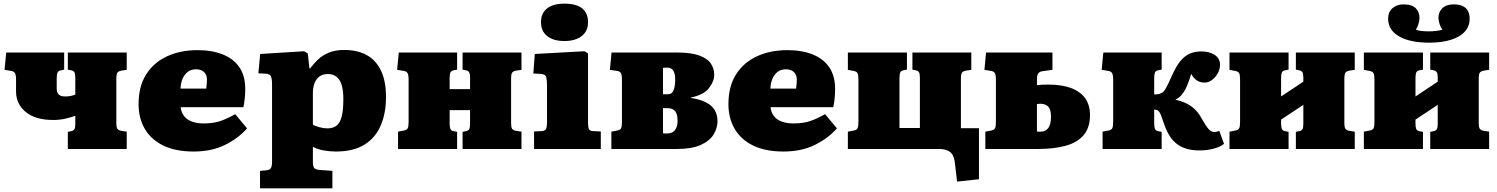

<svg xmlns="http://www.w3.org/2000/svg" viewBox="-20 -817 8212 1053"><path d="M352 0V-94L368 -97Q384 -100 388.5 -109Q393 -118 393 -139V-182Q365 -172 335.5 -165.5Q306 -159 271 -159Q174 -159 121 -203Q68 -247 68 -315V-380Q68 -406 62 -416Q56 -426 42 -428L5 -434L14 -529H332V-435L309 -430Q300 -428 295.5 -418.5Q291 -409 291 -388V-333Q291 -309 302 -298.5Q313 -288 338 -288Q352 -288 366 -290.5Q380 -293 393 -298V-390Q393 -411 388.5 -420Q384 -429 368 -432L352 -435V-529H675V-434L648 -430Q629 -427 623.5 -418Q618 -409 618 -389V-140Q618 -120 623.5 -111Q629 -102 648 -99L675 -95V0Z M1042 14Q942 14 875 -19Q808 -52 774 -110.5Q740 -169 740 -246Q740 -344 782 -409.5Q824 -475 897 -508.5Q970 -542 1063 -542Q1144 -542 1203 -518Q1262 -494 1293.5 -447Q1325 -400 1325 -330Q1325 -305 1322.5 -278.5Q1320 -252 1315 -229H971Q974 -199 990.5 -179Q1007 -159 1034.5 -149.5Q1062 -140 1097 -140Q1152 -140 1191 -154Q1230 -168 1270 -191L1335 -113Q1288 -59 1214.5 -22.5Q1141 14 1042 14ZM970 -331H1111Q1113 -347 1114 -359Q1115 -371 1115 -381Q1115 -406 1099.5 -421.5Q1084 -437 1055 -437Q1027 -437 1008.5 -422Q990 -407 980.5 -383Q971 -359 970 -331Z M1406 216V120L1442 117Q1459 115 1465.5 105Q1472 95 1472 67V-354Q1472 -384 1466 -398Q1460 -412 1435 -413L1397 -415L1407 -521L1648 -536L1668 -524L1677 -442H1681Q1700 -468 1724.5 -491Q1749 -514 1784 -528.5Q1819 -543 1868 -543Q1941 -543 1992 -514.5Q2043 -486 2070 -428.5Q2097 -371 2097 -285Q2097 -196 2068 -128.5Q2039 -61 1978.5 -23.5Q1918 14 1822 14Q1788 14 1755 8Q1722 2 1696 -12V69Q1696 94 1702.5 103.5Q1709 113 1733 115L1803 120V216ZM1775 -113Q1807 -113 1826 -128Q1845 -143 1854 -178Q1863 -213 1863 -274Q1863 -322 1853.5 -352Q1844 -382 1825 -396.5Q1806 -411 1778 -411Q1750 -411 1732 -397.5Q1714 -384 1705 -361Q1696 -338 1696 -308V-133Q1709 -126 1731.5 -119.5Q1754 -113 1775 -113Z M2163 0V-95L2195 -101Q2211 -104 2216 -113.5Q2221 -123 2221 -149V-380Q2221 -406 2215 -416Q2209 -426 2195 -428L2158 -434L2167 -529H2487V-435L2470 -432Q2454 -429 2450 -419Q2446 -409 2446 -388V-328H2558V-390Q2558 -411 2553.5 -420Q2549 -429 2533 -432L2517 -435V-529H2840V-434L2813 -430Q2794 -427 2788.5 -418Q2783 -409 2783 -389V-140Q2783 -120 2788.5 -111Q2794 -102 2813 -99L2840 -95V0H2517V-94L2533 -97Q2549 -100 2553.5 -109Q2558 -118 2558 -139V-213H2446V-141Q2446 -120 2450 -110Q2454 -100 2470 -97L2487 -94V0Z M2909 0V-96L2951 -98Q2969 -99 2974.5 -109.5Q2980 -120 2980 -147V-350Q2980 -378 2975.5 -394.5Q2971 -411 2942 -412L2905 -414L2913 -521L3186 -536L3205 -524V-146Q3205 -120 3209.5 -109.5Q3214 -99 3233 -98L3275 -96V0ZM3076 -592Q3015 -592 2981 -619Q2947 -646 2947 -696Q2947 -744 2980 -770.5Q3013 -797 3076 -797Q3141 -797 3173 -771Q3205 -745 3205 -695Q3205 -646 3170 -619Q3135 -592 3076 -592Z M3333 0V-95L3365 -101Q3381 -104 3386 -113.5Q3391 -123 3391 -149V-380Q3391 -406 3385 -416Q3379 -426 3365 -428L3325 -434L3334 -529H3692Q3771 -529 3815.5 -512.5Q3860 -496 3878.5 -468.5Q3897 -441 3897 -407Q3897 -371 3868.5 -334Q3840 -297 3769 -282V-280Q3820 -272 3852 -255.5Q3884 -239 3899.5 -213.5Q3915 -188 3915 -152Q3915 -115 3894 -80Q3873 -45 3824 -22.5Q3775 0 3692 0ZM3638 -85Q3657 -85 3669.5 -92.5Q3682 -100 3689 -116Q3696 -132 3696 -155Q3696 -191 3682.5 -207.5Q3669 -224 3639 -224H3616V-86Q3621 -85 3627 -85Q3633 -85 3638 -85ZM3616 -300H3643Q3666 -300 3674.5 -322.5Q3683 -345 3683 -381Q3683 -413 3672.5 -429.5Q3662 -446 3641 -446Q3636 -446 3629 -446Q3622 -446 3616 -445Z M4277 14Q4177 14 4110 -19Q4043 -52 4009 -110.5Q3975 -169 3975 -246Q3975 -344 4017 -409.5Q4059 -475 4132 -508.5Q4205 -542 4298 -542Q4379 -542 4438 -518Q4497 -494 4528.5 -447Q4560 -400 4560 -330Q4560 -305 4557.5 -278.5Q4555 -252 4550 -229H4206Q4209 -199 4225.5 -179Q4242 -159 4269.5 -149.5Q4297 -140 4332 -140Q4387 -140 4426 -154Q4465 -168 4505 -191L4570 -113Q4523 -59 4449.5 -22.5Q4376 14 4277 14ZM4205 -331H4346Q4348 -347 4349 -359Q4350 -371 4350 -381Q4350 -406 4334.5 -421.5Q4319 -437 4290 -437Q4262 -437 4243.5 -422Q4225 -407 4215.5 -383Q4206 -359 4205 -331Z M5229 179 5217 77Q5214 50 5204.5 33Q5195 16 5176 8Q5157 0 5126 0H4630V-95L4662 -101Q4678 -104 4683 -113.5Q4688 -123 4688 -149V-380Q4688 -406 4683 -415.5Q4678 -425 4662 -428L4630 -434V-529H4954V-435L4937 -432Q4921 -429 4917 -419Q4913 -409 4913 -388V-115H5025V-390Q5025 -411 5020.5 -420Q5016 -429 5000 -432L4984 -435V-529H5307V-434L5280 -430Q5261 -427 5255.5 -418Q5250 -409 5250 -389V-114H5349V166Z M5384 0V-95L5416 -101Q5432 -104 5437 -113.5Q5442 -123 5442 -149V-380Q5442 -406 5436 -416Q5430 -426 5416 -428L5379 -434L5388 -529H5752V-434L5701 -427Q5682 -425 5674.5 -415Q5667 -405 5667 -384V-350Q5681 -352 5696 -352.5Q5711 -353 5731 -353Q5804 -353 5854.5 -334Q5905 -315 5931.5 -278Q5958 -241 5958 -186Q5958 -118 5924 -77Q5890 -36 5826 -18Q5762 0 5672 0ZM5688 -95Q5714 -95 5729 -114.5Q5744 -134 5744 -177Q5744 -218 5728 -233Q5712 -248 5686 -248Q5682 -248 5677 -247.5Q5672 -247 5667 -246V-96Q5671 -95 5676 -95Q5681 -95 5688 -95Z M6558 8Q6516 8 6485 -2Q6454 -12 6432 -29.5Q6410 -47 6395 -71Q6380 -95 6370 -121Q6360 -147 6353.5 -167.5Q6347 -188 6342 -197Q6336 -208 6328.5 -212Q6321 -216 6310 -216V-141Q6310 -120 6314 -110Q6318 -100 6334 -97L6351 -94V0H6027V-95L6059 -101Q6075 -104 6080 -113.5Q6085 -123 6085 -149V-380Q6085 -406 6079 -416Q6073 -426 6059 -428L6022 -434L6031 -529H6351V-435L6334 -432Q6318 -429 6314 -419Q6310 -409 6310 -388V-299Q6323 -299 6333.5 -301Q6344 -303 6356 -310Q6363 -315 6370.5 -327Q6378 -339 6388 -360Q6398 -381 6412 -412Q6433 -458 6456 -485Q6479 -512 6507 -523.5Q6535 -535 6568 -535Q6612 -535 6641.5 -516Q6671 -497 6671 -462Q6671 -437 6658.5 -414.5Q6646 -392 6626.5 -378Q6607 -364 6587 -364Q6562 -364 6544 -376Q6526 -388 6513 -412Q6509 -397 6502.5 -379Q6496 -361 6489.5 -345.5Q6483 -330 6477 -320Q6470 -308 6458 -294Q6446 -280 6427 -271V-270Q6459 -263 6485 -250.5Q6511 -238 6531.5 -219Q6552 -200 6568 -171Q6594 -125 6608.5 -109Q6623 -93 6639 -93Q6647 -93 6653.5 -95Q6660 -97 6667 -99L6693 -28Q6672 -11 6635.5 -1.5Q6599 8 6558 8Z M6723 0V-95L6755 -101Q6771 -104 6776 -113.5Q6781 -123 6781 -149V-380Q6781 -406 6776 -415.5Q6771 -425 6755 -428L6723 -434V-529H7047V-435L7030 -432Q7014 -429 7010 -419Q7006 -409 7006 -388V-288L7128 -369V-390Q7128 -411 7123.5 -420Q7119 -429 7103 -432L7087 -435V-529H7410V-434L7383 -430Q7364 -427 7358.5 -418Q7353 -409 7353 -389V-140Q7353 -120 7358.5 -111Q7364 -102 7383 -99L7410 -95V0H7087V-94L7103 -97Q7119 -100 7123.5 -109Q7128 -118 7128 -139V-242L7006 -161V-141Q7006 -120 7010 -110Q7014 -100 7030 -97L7047 -94V0Z M7460 0V-95L7492 -101Q7508 -104 7513 -113.5Q7518 -123 7518 -149V-380Q7518 -406 7513 -415.5Q7508 -425 7492 -428L7460 -434V-529H7784V-435L7767 -432Q7751 -429 7747 -419Q7743 -409 7743 -388V-288L7865 -369V-390Q7865 -411 7860.5 -420Q7856 -429 7840 -432L7824 -435V-529H8147V-434L8120 -430Q8101 -427 8095.5 -418Q8090 -409 8090 -389V-140Q8090 -120 8095.5 -111Q8101 -102 8120 -99L8147 -95V0H7824V-94L7840 -97Q7856 -100 7860.5 -109Q7865 -118 7865 -139V-242L7743 -161V-141Q7743 -120 7747 -110Q7751 -100 7767 -97L7784 -94V0ZM7818 -583Q7713 -583 7653 -617.5Q7593 -652 7593 -714Q7593 -753 7618 -773Q7643 -793 7676 -793Q7724 -793 7744.5 -772Q7765 -751 7765 -719Q7765 -703 7759 -684Q7753 -665 7745 -654Q7756 -650 7773.5 -647.5Q7791 -645 7817 -645Q7835 -645 7856.5 -647.5Q7878 -650 7891 -654Q7882 -665 7875.5 -684Q7869 -703 7869 -719Q7869 -751 7890.5 -772Q7912 -793 7952 -793Q7982 -793 8001.5 -784Q8021 -775 8030.5 -757.5Q8040 -740 8040 -714Q8040 -673 8013.5 -643.5Q7987 -614 7937 -598.5Q7887 -583 7818 -583Z"/></svg>

Font: Literata Variable Black
Style: Regular
Weight: 900
Designer: Latin by Veronika Burian and Jose Scaglione. Greek by Irene Vlachou. Cyrillic by Vera Evstafieva.
Foundry: TypeTogether
Version: Version 3.021